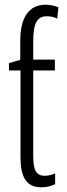

<svg xmlns="http://www.w3.org/2000/svg" viewBox="-20 -785 283 815"><path d="M174 -765C103 -765 66 -711 66 -613V-531L18 -517V-486H67V-119C67 -34 91 10 155 10C179 10 197 5 214 -3V-49C201 -43 186 -39 169 -39C131 -39 121 -67 121 -126V-486H213V-532H121V-609C121 -686 137 -716 179 -716C194 -716 209 -713 223 -706L228 -754C215 -760 194 -765 174 -765Z"/></svg>

Font: Noto Sans Display Condensed Light
Style: Regular
Weight: 300
Width: 3
Designer: Monotype Design Team
Foundry: Monotype Imaging Inc.
Version: Version 1.900